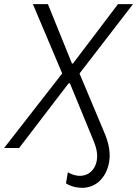

<svg xmlns="http://www.w3.org/2000/svg" viewBox="-51 -720 667 934"><path d="M449 -93 336 -362 337 -364 596 -700H523L304 -411H299L182 -700H109L251 -364V-362L-31 0H42L283 -315H289L391 -67C406 -29 428 12 420 60C411 111 374 139 329 135C311 133 294 127 279 118L270 172C287 183 309 191 335 193C407 200 465 152 480 68C490 7 469 -48 449 -93Z"/></svg>

Font: Fixel Text 20240404 Light
Style: Italic
Weight: 300
Width: 4
Italic angle: -10°
Designer: AlfaBravo + MacPaw
Foundry: Kyrylo Tkachov, Marchela Mozhyna, Serhii Makarenko, Maria Weinstein, Zakhar Kryvoshyya
Version: Version 1.211;Glyphs 3.2 (3225)